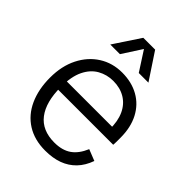

<svg xmlns="http://www.w3.org/2000/svg" viewBox="-209 -814 929 929"><g transform="rotate(45 256.0 -349.0)"><path d="M268 12Q195 12 142.5 -21Q90 -54 62.5 -114.5Q35 -175 35 -255Q35 -334 65 -393.5Q95 -453 147 -486Q199 -519 265 -519Q330 -519 379 -491.5Q428 -464 455 -412.5Q482 -361 482 -290Q482 -275 482 -262Q482 -249 481 -241H78V-299H444L416 -281Q417 -338 398.5 -378Q380 -418 345 -439Q310 -460 263 -460Q220 -460 183.5 -439.5Q147 -419 125.5 -375Q104 -331 104 -260Q104 -157 146 -102Q188 -47 272 -47Q325 -47 359 -70.5Q393 -94 414 -144L472 -121Q456 -76 427.5 -46.5Q399 -17 359.5 -2.5Q320 12 268 12ZM218 -710H299L389 -574H323L243 -698H274L194 -574H128Z"/></g></svg>

Font: TikTok Sans Light
Style: Regular
Weight: 300
Version: Version 4.000